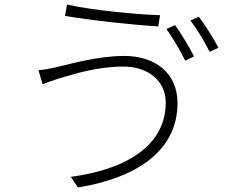

<svg xmlns="http://www.w3.org/2000/svg" viewBox="-20 -791 1040 848"><path d="M712 -338C712 -146 534 -42 293 -10L324 37C572 -3 764 -118 764 -336C764 -472 661 -544 529 -544C415 -544 301 -511 232 -495C203 -488 174 -483 150 -481L168 -419C190 -427 213 -436 245 -446C309 -464 407 -497 525 -497C634 -497 712 -434 712 -338ZM276 -771 267 -721C379 -701 571 -681 679 -674L687 -724C594 -726 382 -746 276 -771ZM753 -680 715 -663C742 -625 779 -564 798 -523L837 -542C815 -585 779 -645 753 -680ZM858 -717 821 -700C850 -663 884 -606 906 -562L945 -580C925 -618 886 -681 858 -717Z"/></svg>

Font: Noto Sans SC Light
Style: Regular
Weight: 300
Designer: Ryoko NISHIZUKA 西塚涼子 (kana, bopomofo & ideographs); Paul D. Hunt (Latin, Greek & Cyrillic); Sandoll Communications 산돌커뮤니
Foundry: Adobe
Version: Version 2.004;hotconv 1.0.118;makeotfexe 2.5.65603